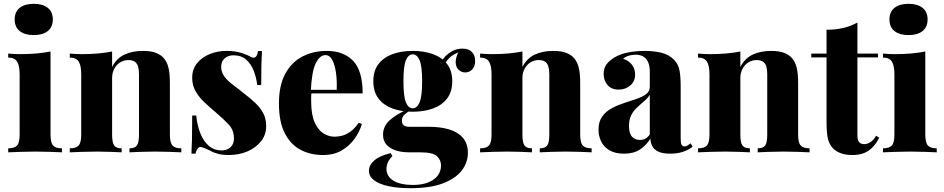

<svg xmlns="http://www.w3.org/2000/svg" viewBox="-20 -799 4951 1007"><path d="M157 -779Q204 -779 230.5 -758Q257 -737 257 -697Q257 -657 230.5 -636Q204 -615 157 -615Q110 -615 83.5 -636Q57 -657 57 -697Q57 -737 83.5 -758Q110 -779 157 -779ZM245 -529V-93Q245 -51 258.5 -36Q272 -21 305 -21V0Q285 -1 246 -2.5Q207 -4 167 -4Q127 -4 85.5 -2.5Q44 -1 23 0V-21Q56 -21 69.5 -36Q83 -51 83 -93V-409Q83 -454 70 -475.5Q57 -497 23 -497V-518Q55 -515 85 -515Q130 -515 170.5 -518.5Q211 -522 245 -529Z M729 -532Q773 -532 799.5 -521Q826 -510 840 -493Q856 -474 863.5 -444Q871 -414 871 -363V-93Q871 -51 884.5 -36Q898 -21 931 -21V0Q911 -1 871.5 -2.5Q832 -4 795 -4Q754 -4 716 -2.5Q678 -1 659 0V-21Q687 -21 698 -36Q709 -51 709 -93V-411Q709 -434 704 -450.5Q699 -467 687 -475.5Q675 -484 653 -484Q630 -484 610.5 -472Q591 -460 579.5 -438.5Q568 -417 568 -390V-93Q568 -51 579 -36Q590 -21 618 -21V0Q599 -1 563 -2.5Q527 -4 490 -4Q449 -4 408 -2.5Q367 -1 346 0V-21Q379 -21 392.5 -36Q406 -51 406 -93V-409Q406 -454 393 -475.5Q380 -497 346 -497V-518Q378 -515 408 -515Q453 -515 493.5 -518.5Q534 -522 568 -529V-448Q592 -494 633.5 -513Q675 -532 729 -532Z M1168 -532Q1212 -532 1244 -522Q1276 -512 1291 -503Q1326 -481 1333 -531H1354Q1352 -502 1351 -461.5Q1350 -421 1350 -353H1329Q1325 -390 1311.5 -426Q1298 -462 1272 -485.5Q1246 -509 1204 -509Q1177 -509 1158.5 -493Q1140 -477 1140 -449Q1140 -419 1158 -396Q1176 -373 1204.5 -352Q1233 -331 1262 -307Q1294 -283 1319.5 -258.5Q1345 -234 1360.5 -205.5Q1376 -177 1376 -137Q1376 -92 1349 -58Q1322 -24 1278 -5Q1234 14 1180 14Q1147 14 1122.5 7.5Q1098 1 1082 -9Q1067 -16 1055.5 -21Q1044 -26 1033 -28Q1023 -29 1016 -19Q1009 -9 1005 7H984Q986 -25 987 -71Q988 -117 988 -193H1009Q1015 -139 1031.5 -98Q1048 -57 1076 -33.5Q1104 -10 1142 -10Q1159 -10 1173.5 -16.5Q1188 -23 1197.5 -37Q1207 -51 1207 -73Q1207 -117 1179 -146.5Q1151 -176 1110 -211Q1078 -238 1050.5 -264Q1023 -290 1005.5 -321Q988 -352 988 -391Q988 -436 1013.5 -467.5Q1039 -499 1080 -515.5Q1121 -532 1168 -532Z M1694 -532Q1782 -532 1832 -480Q1882 -428 1882 -309H1561L1560 -328H1746Q1748 -377 1742 -418.5Q1736 -460 1722.5 -485Q1709 -510 1687 -510Q1657 -510 1636 -467Q1615 -424 1610 -321L1614 -314Q1612 -303 1612 -291.5Q1612 -280 1612 -267Q1612 -198 1630.5 -157Q1649 -116 1677 -99Q1705 -82 1735 -82Q1752 -82 1773 -87Q1794 -92 1817 -108Q1840 -124 1861 -155L1878 -149Q1867 -110 1840.5 -72.5Q1814 -35 1773 -10.5Q1732 14 1674 14Q1608 14 1556 -13.5Q1504 -41 1473.5 -100.5Q1443 -160 1443 -256Q1443 -351 1476 -412Q1509 -473 1566 -502.5Q1623 -532 1694 -532Z M2132 188Q2067 188 2018 177.5Q1969 167 1942 146.5Q1915 126 1915 97Q1915 67 1943 42.5Q1971 18 2029 4L2038 20Q2021 37 2014 53.5Q2007 70 2007 86Q2007 127 2044 149Q2081 171 2146 171Q2191 171 2224 158.5Q2257 146 2275 123Q2293 100 2293 69Q2293 40 2271.5 20Q2250 0 2185 0H2127Q2084 0 2053 -11Q2022 -22 2005.5 -42Q1989 -62 1989 -92Q1989 -137 2024 -168.5Q2059 -200 2121 -227L2130 -219Q2115 -210 2101.5 -198Q2088 -186 2088 -166Q2088 -134 2126 -134H2229Q2289 -134 2335 -120.5Q2381 -107 2407.5 -76.5Q2434 -46 2434 3Q2434 53 2402 95Q2370 137 2303.5 162.5Q2237 188 2132 188ZM2145 -213Q2085 -213 2038.5 -230Q1992 -247 1965 -282.5Q1938 -318 1938 -373Q1938 -428 1965 -463Q1992 -498 2038.5 -515Q2085 -532 2145 -532Q2204 -532 2251 -515Q2298 -498 2325 -463Q2352 -428 2352 -373Q2352 -318 2325 -282.5Q2298 -247 2251 -230Q2204 -213 2145 -213ZM2145 -231Q2167 -231 2180.5 -262Q2194 -293 2194 -373Q2194 -453 2180.5 -483.5Q2167 -514 2145 -514Q2122 -514 2109 -483.5Q2096 -453 2096 -373Q2096 -293 2109 -262Q2122 -231 2145 -231ZM2304 -445 2283 -452Q2299 -493 2332.5 -518.5Q2366 -544 2406 -544Q2439 -544 2455.5 -526Q2472 -508 2472 -479Q2472 -450 2456.5 -434.5Q2441 -419 2420 -419Q2402 -419 2387 -431.5Q2372 -444 2370 -469.5Q2368 -495 2388 -534L2394 -528Q2357 -515 2337.5 -496Q2318 -477 2304 -445Z M2881 -532Q2925 -532 2951.5 -521Q2978 -510 2992 -493Q3008 -474 3015.5 -444Q3023 -414 3023 -363V-93Q3023 -51 3036.5 -36Q3050 -21 3083 -21V0Q3063 -1 3023.5 -2.5Q2984 -4 2947 -4Q2906 -4 2868 -2.5Q2830 -1 2811 0V-21Q2839 -21 2850 -36Q2861 -51 2861 -93V-411Q2861 -434 2856 -450.5Q2851 -467 2839 -475.5Q2827 -484 2805 -484Q2782 -484 2762.5 -472Q2743 -460 2731.5 -438.5Q2720 -417 2720 -390V-93Q2720 -51 2731 -36Q2742 -21 2770 -21V0Q2751 -1 2715 -2.5Q2679 -4 2642 -4Q2601 -4 2560 -2.5Q2519 -1 2498 0V-21Q2531 -21 2544.5 -36Q2558 -51 2558 -93V-409Q2558 -454 2545 -475.5Q2532 -497 2498 -497V-518Q2530 -515 2560 -515Q2605 -515 2645.5 -518.5Q2686 -522 2720 -529V-448Q2744 -494 2785.5 -513Q2827 -532 2881 -532Z M3253 7Q3207 7 3177 -10.5Q3147 -28 3133 -57Q3119 -86 3119 -119Q3119 -161 3138.5 -188Q3158 -215 3189 -231.5Q3220 -248 3254 -259Q3288 -270 3319 -280.5Q3350 -291 3369 -305.5Q3388 -320 3388 -343V-426Q3388 -448 3381.5 -467.5Q3375 -487 3358.5 -499.5Q3342 -512 3313 -512Q3295 -512 3278 -507Q3261 -502 3248 -491Q3280 -480 3295.5 -458Q3311 -436 3311 -409Q3311 -372 3285.5 -350.5Q3260 -329 3225 -329Q3187 -329 3166.5 -353Q3146 -377 3146 -411Q3146 -441 3161 -461.5Q3176 -482 3205 -499Q3234 -516 3275 -524Q3316 -532 3362 -532Q3409 -532 3448.5 -522.5Q3488 -513 3516 -485Q3538 -462 3544 -429Q3550 -396 3550 -345V-75Q3550 -50 3554.5 -40.5Q3559 -31 3569 -31Q3578 -31 3586 -36Q3594 -41 3602 -47L3613 -30Q3591 -12 3561 -2.5Q3531 7 3496 7Q3456 7 3433.5 -3.5Q3411 -14 3401.5 -32Q3392 -50 3391 -72Q3369 -36 3336 -14.5Q3303 7 3253 7ZM3336 -65Q3352 -65 3364.5 -71.5Q3377 -78 3388 -94V-302Q3380 -288 3366.5 -275.5Q3353 -263 3338 -250.5Q3323 -238 3309.5 -223Q3296 -208 3287.5 -187.5Q3279 -167 3279 -138Q3279 -99 3295 -82Q3311 -65 3336 -65Z M4024 -532Q4068 -532 4094.5 -521Q4121 -510 4135 -493Q4151 -474 4158.5 -444Q4166 -414 4166 -363V-93Q4166 -51 4179.5 -36Q4193 -21 4226 -21V0Q4206 -1 4166.5 -2.5Q4127 -4 4090 -4Q4049 -4 4011 -2.5Q3973 -1 3954 0V-21Q3982 -21 3993 -36Q4004 -51 4004 -93V-411Q4004 -434 3999 -450.5Q3994 -467 3982 -475.5Q3970 -484 3948 -484Q3925 -484 3905.5 -472Q3886 -460 3874.5 -438.5Q3863 -417 3863 -390V-93Q3863 -51 3874 -36Q3885 -21 3913 -21V0Q3894 -1 3858 -2.5Q3822 -4 3785 -4Q3744 -4 3703 -2.5Q3662 -1 3641 0V-21Q3674 -21 3687.5 -36Q3701 -51 3701 -93V-409Q3701 -454 3688 -475.5Q3675 -497 3641 -497V-518Q3673 -515 3703 -515Q3748 -515 3788.5 -518.5Q3829 -522 3863 -529V-448Q3887 -494 3928.5 -513Q3970 -532 4024 -532Z M4477 -681V-518H4585V-498H4477V-89Q4477 -64 4486 -53.5Q4495 -43 4513 -43Q4528 -43 4544.5 -53Q4561 -63 4575 -87L4591 -77Q4572 -36 4538.5 -11Q4505 14 4451 14Q4418 14 4392.5 5.5Q4367 -3 4350 -20Q4328 -42 4321.5 -74.5Q4315 -107 4315 -159V-498H4235V-518H4315V-643Q4362 -643 4401.5 -652Q4441 -661 4477 -681Z M4745 -779Q4792 -779 4818.5 -758Q4845 -737 4845 -697Q4845 -657 4818.5 -636Q4792 -615 4745 -615Q4698 -615 4671.5 -636Q4645 -657 4645 -697Q4645 -737 4671.5 -758Q4698 -779 4745 -779ZM4833 -529V-93Q4833 -51 4846.5 -36Q4860 -21 4893 -21V0Q4873 -1 4834 -2.5Q4795 -4 4755 -4Q4715 -4 4673.5 -2.5Q4632 -1 4611 0V-21Q4644 -21 4657.5 -36Q4671 -51 4671 -93V-409Q4671 -454 4658 -475.5Q4645 -497 4611 -497V-518Q4643 -515 4673 -515Q4718 -515 4758.5 -518.5Q4799 -522 4833 -529Z"/></svg>

Font: Playfair Display ExtraBold
Style: Regular
Weight: 800
Designer: Claus Eggers Sørensen
Foundry: Claus Eggers Sørensen
Version: Version 1.203